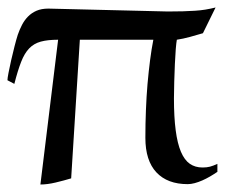

<svg xmlns="http://www.w3.org/2000/svg" viewBox="-25 -489 606 518"><path d="M13.7 -262.7 -4.9 -272.5Q-4.9 -277.8 -2 -292.7Q1 -307.6 5.1 -326.4Q9.3 -345.2 14.2 -364Q19 -382.8 22.9 -395Q27.8 -409.2 34.4 -421.9Q41 -434.6 50.5 -444.3Q60.1 -454.1 73.5 -460Q86.9 -465.8 105.5 -465.8L427.7 -458Q450.7 -458 468.3 -458.5Q485.8 -459 500.7 -460Q515.6 -460.9 529.1 -463.1Q542.5 -465.3 556.6 -468.8L522.5 -399.4Q506.3 -394.5 487.5 -389.4Q468.8 -384.3 452.1 -381.8Q450.7 -374.5 449.2 -356.7Q447.8 -338.9 446.8 -316.2Q445.8 -293.5 445.1 -269Q444.3 -244.6 444.3 -223.6Q444.3 -172.9 449 -137.5Q453.6 -102.1 463.1 -79.6Q472.7 -57.1 487.1 -47.1Q501.5 -37.1 521.5 -37.1Q532.7 -37.1 541.3 -39.3Q549.8 -41.5 561.5 -46.9V-25.4Q552.2 -19 541.7 -12.9Q531.2 -6.8 520.8 -2.2Q510.3 2.4 500.2 5.1Q490.2 7.8 481.4 7.8Q426.8 7.8 397 -23.9Q367.2 -55.7 367.2 -117.2Q367.2 -155.3 368.7 -191.9Q370.1 -228.5 373 -262.5Q376 -296.4 379.9 -326.7Q383.8 -356.9 388.7 -381.8H190.4L167 -7.8Q147.9 -2 125.2 3.4Q102.5 8.8 84 8.8L131.8 -381.8Q103.5 -381.8 85 -376.7Q66.4 -371.6 53.7 -358.4Q41 -345.2 32 -322Q22.9 -298.8 13.7 -262.7Z"/></svg>

Font: XB Kayhan
Style: Italic
Weight: 400
Italic angle: -12°
Designer: Behnam
Foundry: Irmug
Version: Version 7.300 2009